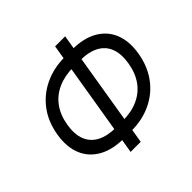

<svg xmlns="http://www.w3.org/2000/svg" viewBox="-192 -964 1201 1201"><g transform="rotate(-45 409.0 -363.5)"><path d="M344.7 -52.7Q244.1 -52.7 176.5 -90.8Q108.9 -128.9 80.3 -198.7Q51.8 -268.6 67.4 -363.8Q83 -459.5 134.3 -529.1Q185.5 -598.6 265.4 -636.7Q345.2 -674.8 445.3 -674.8H508.8Q609.4 -674.8 676.3 -636.7Q743.2 -598.6 771.5 -529.1Q799.8 -459.5 784.2 -364.7Q768.6 -268.6 717.5 -198.5Q666.5 -128.4 587.4 -90.6Q508.3 -52.7 408.2 -52.7ZM359.9 -135.7H415.5Q494.1 -135.7 552.7 -162.4Q611.3 -189 647.7 -239.7Q684.1 -290.5 696.3 -363.8Q708.5 -436.5 689.5 -487.5Q670.4 -538.6 621.1 -565.2Q571.8 -591.8 493.2 -591.8H437.5Q360.4 -591.8 301 -565.4Q241.7 -539.1 204.3 -488.3Q167 -437.5 154.8 -363.3Q142.6 -289.6 162.6 -238.8Q182.6 -188 232.7 -161.9Q282.7 -135.7 359.9 -135.7ZM314.5 36.6 447.3 -764.2H536.1L403.8 36.6Z"/></g></svg>

Font: Inter 24pt
Style: Italic
Weight: 400
Italic angle: -9.3988°
Designer: Rasmus Andersson
Foundry: rsms
Version: Version 4.001;git-66647c0bb